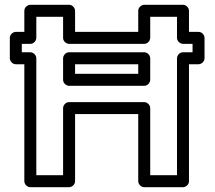

<svg xmlns="http://www.w3.org/2000/svg" viewBox="-20 -756 898 801"><path d="M743.4 -573H783.3V-538H743.4C728.3 -538 718.4 -523.7 718.4 -513V-25H606.7V-305C606.7 -320.1 592.4 -330 581.7 -330H268.2C253.1 -330 243.2 -315.7 243.2 -305V-25H131.5V-513C131.5 -528.1 117.2 -538 106.5 -538H71V-573H106.5C121.6 -573 131.5 -587.3 131.5 -598V-686H243.2V-598C243.2 -582.9 257.5 -573 268.2 -573H581.7C596.8 -573 606.7 -587.3 606.7 -598V-686H718.4V-598C718.4 -582.9 732.7 -573 743.4 -573ZM768.4 -623V-711C768.4 -721.7 758.5 -736 743.4 -736H581.7C571 -736 556.7 -726.1 556.7 -711V-623H293.2V-711C293.2 -721.7 283.3 -736 268.2 -736H106.5C95.8 -736 81.5 -726.1 81.5 -711V-623H46C35.3 -623 21 -613.1 21 -598V-513C21 -502.3 30.9 -488 46 -488H81.5V0C81.5 10.7 91.4 25 106.5 25H268.2C278.9 25 293.2 15.1 293.2 0V-280H556.7V0C556.7 10.7 566.6 25 581.7 25H743.4C754.1 25 768.4 15.1 768.4 0V-488H808.3C819 -488 833.3 -497.9 833.3 -513V-598C833.3 -608.7 823.4 -623 808.3 -623ZM268.2 -398H581.7C596.8 -398 606.7 -412.3 606.7 -423V-513C606.7 -528.1 592.4 -538 581.7 -538H268.2C253.1 -538 243.2 -523.7 243.2 -513V-423C243.2 -407.9 257.5 -398 268.2 -398ZM293.2 -448V-488H556.7V-448Z"/></svg>

Font: Asimov
Style: WidOu
Weight: 500
Designer: Google
Version: Version 2.000980; 2014